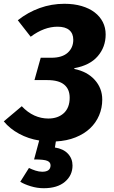

<svg xmlns="http://www.w3.org/2000/svg" viewBox="-33 -731 601 1014"><path d="M190 176Q234 176 234 142Q234 126 217 118.5Q200 111 147 111L174 11Q117 2 68 -24.5Q19 -51 -13 -90L82 -170Q113 -137 148.5 -121Q184 -105 222 -105Q273 -105 304 -133.5Q335 -162 335 -215Q335 -260 306 -284Q277 -308 217 -308H149L182 -426H238Q295 -426 324.5 -452.5Q354 -479 354 -521Q354 -554 333 -572Q312 -590 271 -590Q200 -590 129 -537L61 -624Q114 -666 176.5 -688.5Q239 -711 307 -711Q358 -711 398.5 -699Q439 -687 467 -665.5Q495 -644 510 -614.5Q525 -585 525 -549Q525 -483 483.5 -434.5Q442 -386 360 -371L359 -367Q428 -353 467.5 -309Q507 -265 507 -205Q507 -161 490.5 -122Q474 -83 443 -53.5Q412 -24 366 -5.5Q320 13 262 16L257 48Q302 55 326 81Q350 107 350 143Q350 195 310 229Q270 263 198 263Q163 263 129 252.5Q95 242 74 229L120 156Q136 164 154.5 170Q173 176 190 176Z"/></svg>

Font: Szlgxwxxxixliatcpuztgldltzi
Style: Regular
Weight: 700
Italic angle: -8°
Designer: Carrois Corporate & Edenspiekermann
Foundry: Carrois Corporate GbR & Edenspiekermann AG
Version: Version 2.001